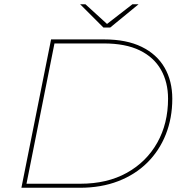

<svg xmlns="http://www.w3.org/2000/svg" viewBox="-20 -886 866 906"><path d="M81 0 221 -700H472Q577 -700 648.5 -665Q720 -630 756.5 -567Q793 -504 793 -420Q793 -329 762.5 -252Q732 -175 675 -118.5Q618 -62 537.5 -31Q457 0 357 0ZM105 -19H359Q486 -19 578.5 -70.5Q671 -122 722 -212.5Q773 -303 773 -420Q773 -498 739.5 -557Q706 -616 639 -648.5Q572 -681 470 -681H237ZM468 -756 358 -866H383L485 -773L605 -866H634L500 -756Z"/></svg>

Font: Montserrat Thin
Style: Italic
Weight: 100
Italic angle: -11.3°
Designer: Julieta Ulanovsky
Foundry: Julieta Ulanovsky
Version: Version 9.000; ttfautohint (v1.8.4.7-5d5b)